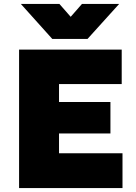

<svg xmlns="http://www.w3.org/2000/svg" viewBox="-20 -951 690 971"><path d="M76.5 0V-700H595.5V-526H278.5V-435H538.5V-276H278.5V-176H599.5V0ZM244.5 -754 85.5 -931H280.5L337.5 -866L394.5 -931H582.5L422.5 -754Z"/></svg>

Font: Geologica Black
Style: Regular
Weight: 900
Designer: Sindre Bremnes, Frode Helland
Foundry: Monokrom Skriftforlag AS
Version: Version 1.010;gftools[0.9.28]